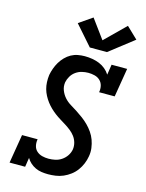

<svg xmlns="http://www.w3.org/2000/svg" viewBox="-143 -1074 887 1167"><g transform="rotate(15 300.0 -490.5)"><path d="M277 8Q256 8 235.5 5Q215 2 197 -6.5Q179 -15 164.5 -28Q150 -41 140 -58L131 0H33L63 -181H161Q157 -160 161.5 -140Q166 -120 180.5 -107Q195 -94 214.5 -89Q234 -84 255 -84Q276 -84 297 -88.5Q318 -93 336.5 -105.5Q355 -118 367.5 -136.5Q380 -155 384 -177Q387 -199 381 -220Q375 -241 362.5 -257.5Q350 -274 333.5 -287Q317 -300 299.5 -311Q282 -322 264 -333Q246 -344 229.5 -356.5Q213 -369 198 -383.5Q183 -398 170.5 -414.5Q158 -431 148 -450Q138 -469 132.5 -489Q127 -509 126 -531.5Q125 -554 128 -577Q132 -598 139.5 -619Q147 -640 158.5 -659.5Q170 -679 186.5 -696Q203 -713 223 -724Q243 -735 265 -739Q287 -743 308 -743Q332 -743 355.5 -739Q379 -735 400 -726.5Q421 -718 438.5 -703.5Q456 -689 468 -670L478 -735H576L546 -554H448Q452 -575 447.5 -594.5Q443 -614 429 -627.5Q415 -641 395 -646Q375 -651 355 -651Q335 -651 314.5 -646Q294 -641 276.5 -628.5Q259 -616 248 -597.5Q237 -579 233 -559Q229 -532 238.5 -508Q248 -484 264.5 -465.5Q281 -447 302.5 -434Q324 -421 345 -407.5Q366 -394 386 -379Q406 -364 423.5 -346.5Q441 -329 455.5 -308Q470 -287 478.5 -263.5Q487 -240 490.5 -214Q494 -188 489 -161Q485 -137 475.5 -114Q466 -91 451 -70.5Q436 -50 415.5 -34.5Q395 -19 372 -9Q349 1 324.5 4.5Q300 8 277 8ZM323 -802 214 -926 298 -984 386 -864 513 -989 584 -921 431 -802Z"/></g></svg>

Font: Iosevka Etoile SmBdObl
Style: Regular
Weight: 600
Italic angle: -9°
Designer: Belleve Invis
Foundry: Belleve Invis
Version: Version 15.5.2; ttfautohint (v1.8.4)